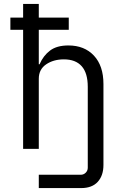

<svg xmlns="http://www.w3.org/2000/svg" viewBox="-20 -760 640 980"><path d="M178 132H392Q407 132 417.5 121.5Q428 111 428 96V-317Q428 -387 397 -422Q366 -457 306 -457Q253 -457 215.5 -431.5Q178 -406 178 -358V0H98V-608H33V-670H98V-740H178V-670H331V-608H178V-432H182Q201 -476 235.5 -502Q270 -528 329 -528Q411 -528 459.5 -476Q508 -424 508 -331V82Q508 136 479 168Q450 200 394 200H178Z"/></svg>

Font: iA Writer Duo V
Style: Regular
Weight: 400
Designer: Mike Abbink, Paul van der Laan, Pieter van Rosmalen, Oliver Reichenstein
Foundry: Information Architects Inc.
Version: Version 2.000